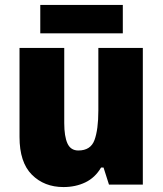

<svg xmlns="http://www.w3.org/2000/svg" viewBox="-20 -747 658 777"><path d="M558 -553V0H421L399 -69H389Q365 -28 325.5 -9Q286 10 237 10Q159 10 109 -40Q59 -90 59 -193V-553H240V-249Q240 -195 253 -166.5Q266 -138 297 -138Q347 -138 362.5 -180.5Q378 -223 378 -300V-553ZM477 -727V-612H143V-727Z"/></svg>

Font: Noto Sans Myanmar SemiCondensed Black
Style: Regular
Weight: 900
Width: 4
Designer: Monotype Design Team
Foundry: Monotype Imaging Inc.
Version: Version 2.107; ttfautohint (v1.8.4.7-5d5b)